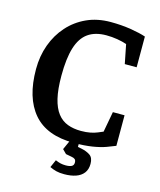

<svg xmlns="http://www.w3.org/2000/svg" viewBox="-125 -753 859 1032"><g transform="rotate(15 304.5 -236.5)"><path d="M337 15Q186 15 112.5 -71Q39 -157 39 -316Q39 -389 62 -452Q85 -515 127.5 -562.5Q170 -610 229 -637Q288 -664 362 -664Q422 -664 474.5 -655.5Q527 -647 559 -636V-465H493L472 -571Q449 -579 419 -584Q389 -589 358 -589Q296 -589 256.5 -561Q217 -533 198.5 -473Q180 -413 180 -317Q180 -241 192 -191Q204 -141 227 -111.5Q250 -82 283 -69.5Q316 -57 358 -57Q387 -57 409.5 -61.5Q432 -66 448.5 -73Q465 -80 477 -85L498 -199H563V-29Q544 -21 514 -10Q484 1 440.5 8Q397 15 337 15ZM331 191Q305 191 287 186.5Q269 182 250 173L269 130Q285 137 298 140Q311 143 327 143Q348 143 359.5 137Q371 131 371 116Q371 103 364.5 97.5Q358 92 345 90L313 84L291 62L319 0H365V30L385 34Q415 40 434.5 53.5Q454 67 454 101Q454 132 438.5 152Q423 172 395.5 181.5Q368 191 331 191Z"/></g></svg>

Font: Faustina SemiBold
Style: Regular
Weight: 600
Designer: Alfonso Garcia
Foundry: http://www.omnibus-type.com
Version: Version 1.200